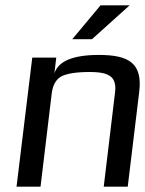

<svg xmlns="http://www.w3.org/2000/svg" viewBox="-20 -700 544 720"><path d="M351 -494C254 -494 199 -471 184 -425L191 -484H101L42 0H132L174 -350C178 -381 190 -402 209 -413C229 -424 265 -430 317 -430C340 -430 359 -428 373 -424C406 -414 417 -391 411 -350L369 0H459L502 -355C515 -461 466 -494 351 -494ZM466 -680H357L251 -553H325Z"/></svg>

Font: Gamestation Display
Style: Italic
Weight: 400
Designer: Jonas Hecksher
Foundry: Jonas Hecksher, Playtypeª, e-types AS
Version: Version 1.003